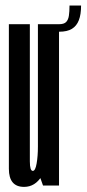

<svg xmlns="http://www.w3.org/2000/svg" viewBox="-20 -690 322 714"><path d="M140 0H199.5V-600H121V-53.5ZM91 -600H13V-224Q13 -129.5 13 -62.2Q13 5 69.5 5Q110.5 5 135.2 -35.2Q160 -75.5 160 -134L121 -145Q121 -109.5 116.2 -82Q111.5 -54.5 102 -54.5Q91 -54.5 91 -90Q91 -125.5 91 -222ZM199.5 -600V-572Q230 -572 247.5 -582.8Q265 -593.5 273.2 -614.8Q281.5 -636 281.5 -669.5H238.5Q238.5 -647 236.2 -631.8Q234 -616.5 226 -608.2Q218 -600 199.5 -600Z"/></svg>

Font: Anybody UltraCondensed
Style: Regular
Weight: 400
Width: 1
Version: Version 1.113;gftools[0.9.25]